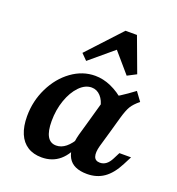

<svg xmlns="http://www.w3.org/2000/svg" viewBox="-125 -773 819 887"><g transform="rotate(20 284.0 -329.5)"><path d="M49 -145.3Q49 -219.7 80.9 -284.9Q112.8 -350.2 166.4 -389.1Q220.1 -428 282 -428Q321.1 -428 360.1 -410.8Q399.2 -393.7 436.6 -360.2L353.9 -297.4Q348 -331.1 329.4 -351.3Q310.8 -371.5 284.9 -371.5Q252.9 -371.5 224.9 -342.5Q196.9 -313.6 180.1 -265.7Q163.3 -217.8 163.3 -162.6Q163.3 -112.9 177.8 -88.1Q192.2 -63.2 221.1 -63.2Q246.1 -63.2 268.2 -81.1Q290.4 -99.1 310.3 -134.8L322.6 -113.1Q300.9 -50.1 264.7 -19.4Q228.6 11.3 176.6 11.3Q135.8 11.3 107.3 -6.9Q78.7 -25 63.9 -60.1Q49 -95.2 49 -145.3ZM486.1 -428 517.5 -385.2Q490.9 -363.4 479.2 -344.1Q467.5 -324.7 455.8 -283.6L434.5 -208.2H321L360.8 -349.5Q393.9 -365.4 421.8 -383.1Q449.8 -400.8 486.1 -428ZM438.1 -57.8Q455.1 -57.8 468.3 -67.8Q481.6 -77.8 492 -98.3L508.3 -130.3H565.5L544.8 -90Q517.5 -37 482.3 -12.7Q447.2 11.6 399.8 11.6Q331.4 11.6 307.5 -30.6Q283.6 -72.8 303.4 -146.7L321 -208.2H434.5L411.8 -129.7Q402.5 -95.5 408.8 -76.6Q415.1 -57.8 438.1 -57.8ZM189.4 -507.1 341.4 -671.1H397.8L461 -500.7L417.4 -478L312.6 -599.8L368.1 -603.9L218.2 -478Z"/></g></svg>

Font: Playfair Micro SmCond SmLight
Style: Italic
Weight: 360
Width: 4
Italic angle: -15.6°
Designer: Claus Eggers Sørensen
Foundry: Claus Eggers Sørensen
Version: Version 2.203;Glyphs 3.3 (3326)